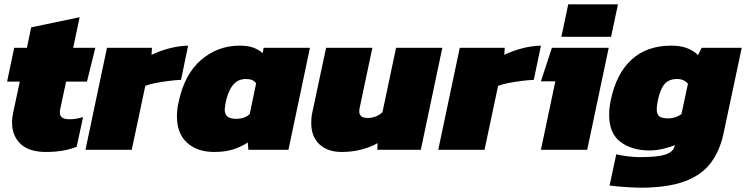

<svg xmlns="http://www.w3.org/2000/svg" viewBox="-20 -696 3466 892"><path d="M194 10Q115 10 75.5 -27.5Q36 -65 36 -127Q36 -150 42 -177L72 -317H13L46 -474H105L125 -569L350 -616L320 -474H423L384 -317H287L260 -190Q259 -185 258.5 -180.5Q258 -176 258 -172Q258 -142 304 -142Q333 -142 366 -152L336 -14Q305 -2 270.5 4Q236 10 194 10Z M377 0 477 -474H686L684 -441Q715 -457 761.5 -470Q808 -483 854 -484L821 -325Q795 -324 764 -320Q733 -316 704 -310.5Q675 -305 655 -297L592 0Z M976 10Q896 10 849 -33Q802 -76 802 -155Q802 -170 803.5 -186Q805 -202 809 -218Q836 -350 913.5 -417Q991 -484 1094 -484Q1134 -484 1160 -473.5Q1186 -463 1200 -449L1205 -474H1420L1320 0H1134L1131 -34Q1099 -13 1062 -1.5Q1025 10 976 10ZM1077 -144Q1098 -144 1114 -150Q1130 -156 1140 -166L1170 -309Q1163 -319 1151.5 -324Q1140 -329 1122 -329Q1085 -329 1062 -300.5Q1039 -272 1028 -218Q1027 -209 1025.5 -201.5Q1024 -194 1024 -188Q1024 -163 1038 -153.5Q1052 -144 1077 -144Z M1567 10Q1502 10 1464 -25.5Q1426 -61 1426 -125Q1426 -136 1427 -148.5Q1428 -161 1431 -174L1495 -474H1710L1651 -195Q1650 -191 1649.5 -186.5Q1649 -182 1649 -179Q1649 -162 1659.5 -155Q1670 -148 1689 -148Q1709 -148 1727 -155.5Q1745 -163 1757 -175L1820 -474H2035L1935 0H1733L1734 -31Q1703 -13 1660 -1.5Q1617 10 1567 10Z M2016 0 2116 -474H2325L2323 -441Q2354 -457 2400.5 -470Q2447 -483 2493 -484L2460 -325Q2434 -324 2403 -320Q2372 -316 2343 -310.5Q2314 -305 2294 -297L2231 0Z M2588 -525 2620 -676H2851L2819 -525ZM2493 0 2560 -318H2493L2544 -474H2808L2708 0Z M2954 176Q2938 176 2909 174.5Q2880 173 2852.5 170.5Q2825 168 2812 166L2843 21Q2863 26 2895 30Q2927 34 2951 34Q3034 34 3070 22.5Q3106 11 3113 -14L3115 -22Q3093 -12 3060 -4.5Q3027 3 2998 3Q2916 3 2863 -36.5Q2810 -76 2810 -163Q2810 -194 2817 -228Q2842 -352 2913 -418Q2984 -484 3099 -484Q3142 -484 3172.5 -472Q3203 -460 3223 -440L3240 -474H3426L3341 -74Q3324 5 3282 61Q3240 117 3161 146.5Q3082 176 2954 176ZM3084 -146Q3119 -146 3146 -166L3176 -307Q3157 -329 3126 -329Q3087 -329 3067 -305Q3047 -281 3036 -229Q3034 -217 3032.5 -207Q3031 -197 3031 -189Q3031 -163 3044.5 -154.5Q3058 -146 3084 -146Z"/></svg>

Font: Kanit ExtraBold
Style: Italic
Weight: 800
Italic angle: -12°
Designer: Katatrad Team
Foundry: CadsonDemak
Version: Version 2.000; ttfautohint (v1.8.3)